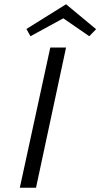

<svg xmlns="http://www.w3.org/2000/svg" viewBox="-20 -881 471 901"><path d="M290 -861 431 -744 399 -711 277 -795 123 -711 104 -745ZM73 0 216 -658H290L149 0Z"/></svg>

Font: EauTest
Style: Italic
Weight: 400
Italic angle: -12°
Designer: Christian Thalmann (Catharsis Fonts)
Version: Version 0.001;PS 000.001;hotconv 1.0.88;makeotf.lib2.5.64775